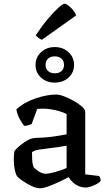

<svg xmlns="http://www.w3.org/2000/svg" viewBox="-20 -1008 580 1032"><path d="M194 4Q175 4 149 -8.5Q123 -21 101 -36.5Q79 -52 72 -60Q65 -70 59.5 -95Q54 -120 54 -151Q54 -163 55 -173.5Q56 -184 57 -194Q59 -199 69.5 -209.5Q80 -220 95.5 -232Q111 -244 126.5 -253Q142 -262 153 -264Q160 -266 177.5 -267Q195 -268 217 -269Q231 -270 246 -271.5Q261 -273 276.5 -275.5Q292 -278 307.5 -280.5Q323 -283 338 -286V-395Q313 -408 276.5 -416Q240 -424 211 -424Q202 -424 194 -423.5Q186 -423 180 -422L150 -341Q146 -340 137.5 -336.5Q129 -333 110 -331Q101 -342 87 -366.5Q73 -391 68 -420Q88 -439 114.5 -454Q141 -469 170.5 -479Q200 -489 229 -494.5Q258 -500 283 -500Q299 -500 325 -490Q351 -480 377 -465.5Q403 -451 420.5 -435Q438 -419 438 -407V-71L513 -62Q515 -59 518 -52.5Q521 -46 521 -36Q515 -27 500 -19Q485 -11 468.5 -5.5Q452 0 440 0Q421 0 402.5 -8Q384 -16 370.5 -29Q357 -42 349 -56Q327 -44 297 -30Q267 -16 239.5 -6Q212 4 194 4ZM226 -74Q237 -74 258.5 -79Q280 -84 302.5 -91.5Q325 -99 338 -105V-225Q316 -221 290 -217Q264 -213 243 -211Q217 -208 191 -204Q165 -200 152 -190Q152 -174 153 -150.5Q154 -127 161 -109Q169 -99 188.5 -86.5Q208 -74 226 -74ZM274 -564Q230 -564 200.5 -591Q171 -618 171 -659Q171 -700 200.5 -727.5Q230 -755 274 -755Q319 -755 348.5 -727.5Q378 -700 378 -659Q378 -618 348.5 -591Q319 -564 274 -564ZM274 -614Q297 -614 310.5 -626Q324 -638 324 -659Q324 -681 310.5 -693Q297 -705 274 -705Q252 -705 238.5 -693Q225 -681 225 -659Q225 -638 238.5 -626Q252 -614 274 -614ZM205 -794Q195 -798 186 -805Q177 -812 172 -818Q205 -868 237 -906Q269 -944 293.5 -966Q318 -988 327 -988Q335 -988 348 -978Q361 -968 373 -953.5Q385 -939 389 -925Z"/></svg>

Font: Texturina 12pt Medium
Style: Regular
Weight: 500
Designer: Guillermo Torres Carreño
Foundry: Omnibus-Type
Version: Version 1.002